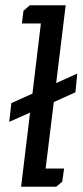

<svg xmlns="http://www.w3.org/2000/svg" viewBox="-20 -708 313 728"><path d="M23 -317 103 -353 135 -619H63L69 -667L93 -688H229L193 -393L273 -429L266 -358L184 -321L153 -69H223L216 -19L193 0H60L94 -281L15 -246Z"/></svg>

Font: Zilla Slab Medium
Style: Regular
Weight: 500
Designer: Typotheque.com
Foundry: Typotheque type foundry
Version: Version 1.1; 2017